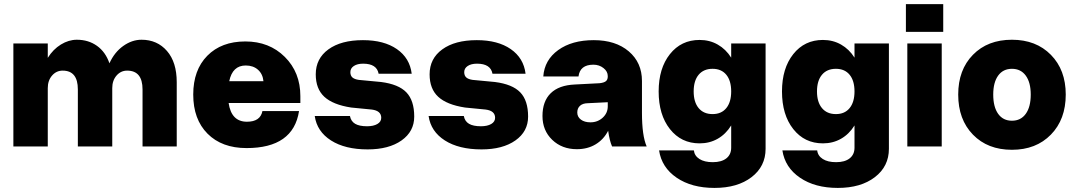

<svg xmlns="http://www.w3.org/2000/svg" viewBox="-20 -711 5228 932"><path d="M357.9 -276.9Q357.9 -368.2 284.2 -368.2Q253.4 -368.2 232.7 -344.2Q211.9 -320.3 211.9 -283.2V0H44.9V-500H211.9V-430.2Q237.8 -471.7 275.6 -494.9Q313.5 -518.1 353 -518.1Q409.2 -518.1 450.7 -488.5Q492.2 -459 511.2 -403.8Q535.6 -457.5 578.1 -487.8Q620.6 -518.1 667 -518.1Q743.2 -518.1 790.5 -463.6Q837.9 -409.2 837.9 -312V0H671.9V-276.9Q671.9 -368.2 597.2 -368.2Q566.4 -368.2 545.7 -344.2Q524.9 -320.3 524.9 -283.2V0H357.9Z M918 -252Q918 -371.1 986.3 -440.4Q1054.7 -509.8 1170.9 -509.8Q1287.1 -509.8 1362.5 -434.8Q1438 -359.9 1438 -244.1V-210.9H1089.8Q1103 -120.1 1178.7 -120.1Q1243.7 -120.1 1253.9 -171.9H1431.6Q1403.8 7.8 1176.8 7.8Q1057.1 7.8 987.5 -62Q918 -131.8 918 -252ZM1172.9 -393.1Q1108.4 -393.1 1092.8 -316.9H1258.8Q1255.4 -352.1 1232.2 -372.6Q1209 -393.1 1172.9 -393.1Z M1784.7 -179.2 1684.6 -189Q1596.2 -202.6 1554.4 -241.2Q1512.7 -279.8 1512.7 -350.1Q1512.7 -426.8 1574.2 -471.4Q1635.7 -516.1 1741.7 -516.1Q1843.8 -516.1 1906.5 -472.7Q1969.2 -429.2 1978.5 -353H1817.9Q1809.1 -401.9 1742.7 -401.9Q1714.4 -401.9 1697.5 -390.6Q1680.7 -379.4 1680.7 -360.8Q1680.7 -343.8 1690.7 -335Q1700.7 -326.2 1721.7 -323.2L1829.6 -313Q1914.6 -302.2 1952.6 -262.7Q1990.7 -223.1 1990.7 -145Q1990.7 -72.8 1929.2 -29.3Q1867.7 14.2 1764.6 14.2Q1654.8 14.2 1586.7 -29.3Q1518.6 -72.8 1507.8 -147.9H1678.7Q1683.6 -122.1 1703.9 -110.1Q1724.1 -98.1 1761.7 -98.1Q1793 -98.1 1811.8 -109.1Q1830.6 -120.1 1830.6 -139.2Q1830.6 -173.3 1784.7 -179.2Z M2337.4 -179.2 2237.3 -189Q2148.9 -202.6 2107.2 -241.2Q2065.4 -279.8 2065.4 -350.1Q2065.4 -426.8 2127 -471.4Q2188.5 -516.1 2294.4 -516.1Q2396.5 -516.1 2459.2 -472.7Q2522 -429.2 2531.2 -353H2370.6Q2361.8 -401.9 2295.4 -401.9Q2267.1 -401.9 2250.2 -390.6Q2233.4 -379.4 2233.4 -360.8Q2233.4 -343.8 2243.4 -335Q2253.4 -326.2 2274.4 -323.2L2382.3 -313Q2467.3 -302.2 2505.4 -262.7Q2543.5 -223.1 2543.5 -145Q2543.5 -72.8 2481.9 -29.3Q2420.4 14.2 2317.4 14.2Q2207.5 14.2 2139.4 -29.3Q2071.3 -72.8 2060.5 -147.9H2231.4Q2236.3 -122.1 2256.6 -110.1Q2276.9 -98.1 2314.5 -98.1Q2345.7 -98.1 2364.5 -109.1Q2383.3 -120.1 2383.3 -139.2Q2383.3 -173.3 2337.4 -179.2Z M3096.2 -163.1Q3096.2 -52.2 3119.1 0H2951.2Q2939 -26.9 2932.1 -76.2Q2910.2 -33.7 2871.1 -10.3Q2832 13.2 2780.3 13.2Q2708 13.2 2660.6 -32.2Q2613.3 -77.6 2613.3 -147.9Q2613.3 -219.2 2653.1 -258.3Q2692.9 -297.4 2770 -300.8L2891.1 -307.1Q2912.1 -309.6 2921.1 -316.9Q2930.2 -324.2 2930.2 -339.8V-341.8Q2930.2 -364.3 2909.4 -380.6Q2888.7 -397 2860.4 -397Q2795.4 -397 2788.1 -339.8H2617.2Q2623 -419.9 2689.7 -468Q2756.3 -516.1 2862.3 -516.1Q2968.3 -516.1 3032.2 -461.7Q3096.2 -407.2 3096.2 -317.9ZM2782.2 -165Q2782.2 -143.6 2799.8 -130.4Q2817.4 -117.2 2846.2 -117.2Q2880.9 -117.2 2905.5 -139.6Q2930.2 -162.1 2930.2 -194.8V-214.8L2833 -210Q2808.6 -209.5 2795.4 -197.5Q2782.2 -185.5 2782.2 -165Z M3696.3 -500V11.2Q3696.3 96.7 3628.2 148.9Q3560.1 201.2 3448.2 201.2Q3337.4 201.2 3264.6 151.6Q3191.9 102.1 3179.2 19H3348.1Q3351.1 45.4 3375.2 60.8Q3399.4 76.2 3439.9 76.2Q3482.4 76.2 3505.9 57.6Q3529.3 39.1 3529.3 5.9V-102.1Q3503.4 -60.1 3464.1 -37.6Q3424.8 -15.1 3376 -15.1Q3286.6 -15.1 3231.9 -84.5Q3177.2 -153.8 3177.2 -267.1Q3177.2 -379.4 3231.9 -448.2Q3286.6 -517.1 3376 -517.1Q3424.8 -517.1 3464.1 -494.6Q3503.4 -472.2 3529.3 -431.2V-500ZM3347.2 -267.1Q3347.2 -215.3 3371.3 -186.3Q3395.5 -157.2 3439 -157.2Q3481.9 -157.2 3505.6 -186.3Q3529.3 -215.3 3529.3 -267.1Q3529.3 -319.3 3505.6 -348.1Q3481.9 -377 3439 -377Q3395.5 -377 3371.3 -348.1Q3347.2 -319.3 3347.2 -267.1Z M4294.9 -500V11.2Q4294.9 96.7 4226.8 148.9Q4158.7 201.2 4046.9 201.2Q3936 201.2 3863.3 151.6Q3790.5 102.1 3777.8 19H3946.8Q3949.7 45.4 3973.9 60.8Q3998 76.2 4038.6 76.2Q4081.1 76.2 4104.5 57.6Q4127.9 39.1 4127.9 5.9V-102.1Q4102.1 -60.1 4062.7 -37.6Q4023.4 -15.1 3974.6 -15.1Q3885.3 -15.1 3830.6 -84.5Q3775.9 -153.8 3775.9 -267.1Q3775.9 -379.4 3830.6 -448.2Q3885.3 -517.1 3974.6 -517.1Q4023.4 -517.1 4062.7 -494.6Q4102.1 -472.2 4127.9 -431.2V-500ZM3945.8 -267.1Q3945.8 -215.3 3970 -186.3Q3994.1 -157.2 4037.6 -157.2Q4080.6 -157.2 4104.2 -186.3Q4127.9 -215.3 4127.9 -267.1Q4127.9 -319.3 4104.2 -348.1Q4080.6 -377 4037.6 -377Q3994.1 -377 3970 -348.1Q3945.8 -319.3 3945.8 -267.1Z M4377.4 -690.9H4558.6V-556.2H4377.4ZM4384.3 -500H4551.3V0H4384.3Z M4631.3 -252Q4631.3 -372.1 4702.9 -445.1Q4774.4 -518.1 4892.1 -518.1Q5009.3 -518.1 5081.3 -444.8Q5153.3 -371.6 5153.3 -252Q5153.3 -131.3 5081.3 -57.6Q5009.3 16.1 4892.1 16.1Q4774.4 16.1 4702.9 -57.4Q4631.3 -130.9 4631.3 -252ZM4983.4 -252Q4983.4 -311 4959.2 -344Q4935.1 -377 4892.1 -377Q4849.1 -377 4825.2 -344Q4801.3 -311 4801.3 -252Q4801.3 -191.9 4825.2 -158.4Q4849.1 -125 4892.1 -125Q4935.1 -125 4959.2 -158.4Q4983.4 -191.9 4983.4 -252Z"/></svg>

Font: Overused Grotesk ExtraBold
Style: Regular
Weight: 800
Version: Version 0.002